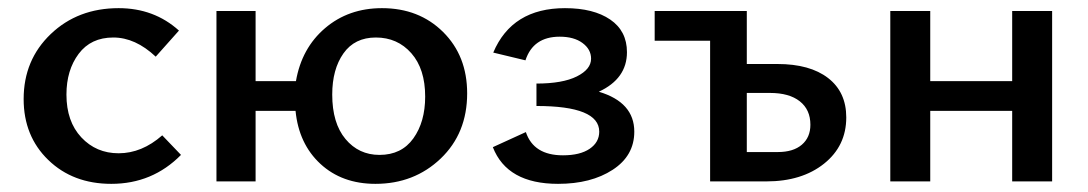

<svg xmlns="http://www.w3.org/2000/svg" viewBox="-20 -445 2669 471"><path d="M253 6Q159 6 98.5 -52.5Q38 -111 38 -202Q38 -298 104.5 -361.5Q171 -425 271 -425Q358 -425 419 -370L362 -306Q312 -353 258 -353Q203 -353 173 -313Q143 -273 143 -213Q143 -147 179.5 -108Q216 -69 271 -69Q328 -69 378 -113L424 -65Q354 6 253 6Z M917 -425Q1008 -425 1067 -366.5Q1126 -308 1126 -216Q1126 -118 1061 -56Q996 6 901 6Q819 6 766 -43Q713 -92 705 -173H607V0H511V-418H607V-246H706Q720 -327 777.5 -376Q835 -425 917 -425ZM911 -65Q965 -65 994 -105.5Q1023 -146 1023 -208Q1023 -276 989 -314.5Q955 -353 902 -353Q850 -353 822.5 -314Q795 -275 795 -213Q795 -143 827.5 -104Q860 -65 911 -65Z M1449 -220Q1536 -194 1536 -122Q1536 -63 1483 -28.5Q1430 6 1349 6Q1224 6 1189 -84L1270 -121Q1289 -64 1361 -64Q1403 -64 1426.5 -80Q1450 -96 1450 -122Q1450 -185 1296 -185V-240Q1360 -240 1395 -257.5Q1430 -275 1430 -301Q1430 -324 1409 -339.5Q1388 -355 1353 -355Q1288 -355 1269 -297L1190 -316Q1236 -425 1366 -425Q1436 -425 1477 -397Q1518 -369 1518 -317Q1518 -252 1449 -220Z M1887 -288Q1967 -288 2011.5 -253.5Q2056 -219 2056 -157Q2056 -87 2001.5 -43.5Q1947 0 1860 0H1722V-345H1586V-418H1812V-288ZM1888 -72Q1926 -72 1947 -90Q1968 -108 1968 -139Q1968 -176 1942 -196.5Q1916 -217 1869 -217H1812V-72Z M2463 -418H2561V0H2463V-173H2262V0H2164V-418H2262V-246H2463Z"/></svg>

Font: EauTest Semibold
Style: Regular
Weight: 600
Designer: Christian Thalmann (Catharsis Fonts)
Version: Version 0.001;PS 000.001;hotconv 1.0.88;makeotf.lib2.5.64775